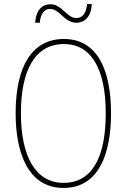

<svg xmlns="http://www.w3.org/2000/svg" viewBox="-20 -916 624 946"><path d="M153 -804H176C180 -854 203 -872 227 -872C274 -872 297 -804 356 -804C397 -804 430 -834 432 -896H409C405 -848 384 -827 356 -827C309 -827 286 -895 228 -895C188 -895 158 -868 153 -804ZM527 -358C527 -576 457 -724 295 -724C141 -724 57 -594 57 -358C57 -164 118 10 293 10C467 10 527 -158 527 -358ZM83 -358C83 -569 152 -699 295 -699C430 -699 501 -576 501 -358C501 -141 434 -15 293 -15C155 -15 83 -146 83 -358Z"/></svg>

Font: Noto Sans Condensed Thin
Style: Regular
Weight: 100
Width: 3
Designer: Monotype Design Team
Foundry: Monotype Imaging Inc.
Version: Version 2.013